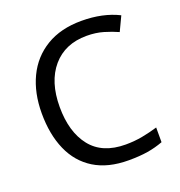

<svg xmlns="http://www.w3.org/2000/svg" viewBox="-132 -836 896 957"><g transform="rotate(-20 316.0 -357.0)"><path d="M403 -645Q288 -645 222 -568Q156 -491 156 -357Q156 -224 217.5 -146.5Q279 -69 402 -69Q449 -69 491 -77Q533 -85 573 -97V-19Q533 -4 490.5 3Q448 10 389 10Q280 10 207 -35Q134 -80 97.5 -163Q61 -246 61 -358Q61 -466 100.5 -548.5Q140 -631 217 -677.5Q294 -724 404 -724Q517 -724 601 -682L565 -606Q532 -621 491.5 -633Q451 -645 403 -645Z"/></g></svg>

Font: Noto Sans Tai Le
Style: Regular
Weight: 400
Designer: Monotype Design Team
Foundry: Monotype Imaging Inc.
Version: Version 2.002; ttfautohint (v1.8.4.7-5d5b)